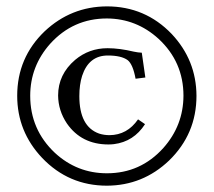

<svg xmlns="http://www.w3.org/2000/svg" viewBox="-20 -608 673 605"><path d="M437 -216.8Q401.4 -161.6 338.9 -153.8Q330.1 -152.8 321.8 -152.8Q236.8 -152.8 190.9 -218.8Q163.6 -259.3 163.1 -307.1Q163.1 -373.5 216.8 -419.4Q260.7 -456.1 318.8 -456.1Q356.4 -456.1 401.4 -445.3Q415 -442.4 426.8 -441.9L438 -363.8L407.2 -359.9Q398.9 -405.3 382.3 -418.5Q362.3 -433.1 319.8 -433.1Q259.8 -433.1 238.8 -369.1Q230 -341.3 230 -305.2Q230 -209 292.5 -187Q308.1 -182.1 325.2 -182.1Q380.9 -182.6 415 -231.9ZM316.9 -22.9Q196.3 -22.9 112.8 -110.4Q34.2 -193.4 34.2 -306.2Q34.2 -426.3 120.6 -509.3Q203.6 -587.4 316.9 -587.9Q437.5 -587.9 521 -501Q598.6 -418.5 599.1 -306.2Q599.1 -186 512.7 -102.1Q430.2 -23.4 316.9 -22.9ZM316.9 -549.8Q210.4 -549.8 138.2 -470.2Q75.2 -399.4 75.2 -306.2Q75.2 -199.7 152.8 -126.5Q222.7 -62 316.9 -62Q422.9 -62 494.6 -141.6Q557.6 -212.4 558.1 -306.2Q558.1 -413.1 479.5 -485.8Q409.7 -549.3 316.9 -549.8Z"/></svg>

Font: Linux Libertine O
Style: Semibold
Weight: 700
Designer: Philipp H. Poll
Foundry: Philipp H. Poll
Version: Version 5.0.0